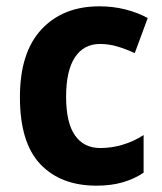

<svg xmlns="http://www.w3.org/2000/svg" viewBox="-20 -577 513 607"><path d="M285 10Q172 10 107.5 -58Q43 -126 43 -270Q43 -411 111 -484Q179 -557 294 -557Q338 -557 377 -547Q416 -537 447 -520L406 -409Q378 -422 351 -430Q324 -438 296 -438Q245 -438 217 -396Q189 -354 189 -271Q189 -189 217 -149Q245 -109 297 -109Q333 -109 368 -119.5Q403 -130 434 -150V-31Q404 -11 367.5 -0.5Q331 10 285 10Z"/></svg>

Font: Noto Sans Lao UI SemCond
Style: Bold
Weight: 700
Width: 4
Designer: Monotype Design Team
Foundry: Monotype Imaging Inc.
Version: Version 2.000; ttfautohint (v1.8.4.7-5d5b)